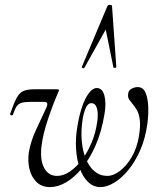

<svg xmlns="http://www.w3.org/2000/svg" viewBox="-20 -752 658 785"><path d="M438 -727 455.6 -478Q455.6 -475 449.7 -474.5Q443.8 -474 443.6 -477L412.2 -631.2L324.6 -474Q323.4 -472 318.4 -473.5Q313.4 -475 314.4 -478L419 -727Q421.2 -732 429.6 -732Q438 -732 438 -727ZM185 13Q150.8 13 129.5 -7.7Q108.2 -28.4 100.4 -61.2Q92.6 -94 98 -130Q105.6 -174.2 127.7 -222Q149.8 -269.8 168.6 -310Q175.2 -324.2 172.7 -329.9Q170.2 -335.6 159.2 -335.6H108Q82.4 -335.6 69.1 -331.9Q55.8 -328.2 48.1 -317.1Q40.4 -306 33 -283Q31 -279 25.4 -280.8Q19.8 -282.6 21.8 -287.6Q36.8 -330.6 48.1 -351.7Q59.4 -372.8 75.8 -379.9Q92.2 -387 121.2 -387H210.2Q219 -387 220.6 -385Q222.2 -383 218.2 -375Q195.2 -322 175.5 -262.7Q155.8 -203.4 150 -157Q142.6 -99.8 160.1 -66.3Q177.6 -32.8 213.4 -32.8Q239 -32.8 264.8 -50Q290.6 -67.2 313.8 -97.3Q337 -127.4 354.1 -167.8Q371.2 -208.2 377.6 -254.6Q382.6 -290.2 376.1 -310.2Q369.6 -330.2 353.6 -330.2Q338.4 -330.2 329.6 -308.2Q320.8 -286.2 317.4 -261.2Q310.6 -216.4 314.3 -175.2Q318 -134 331.4 -101.8Q344.8 -69.6 367.1 -51.2Q389.4 -32.8 419 -32.8Q443.2 -32.8 469.9 -52.9Q496.6 -73 518.3 -109.5Q540 -146 548 -195Q555 -237.4 551.5 -262.6Q548 -287.8 539.2 -302.9Q530.4 -318 520.6 -328.8Q513.8 -336.6 508.6 -344.2Q503.4 -351.8 503.4 -362.2Q503.4 -381 516.7 -388.5Q530 -396 542.4 -396Q565 -396 574.8 -373.5Q584.6 -351 586 -316.3Q587.4 -281.6 582.4 -245.2Q574.2 -185.8 553.4 -138.3Q532.6 -90.8 504.8 -57Q477 -23.2 446.9 -5.1Q416.8 13 390.8 13Q362 13 340.3 -7.8Q318.6 -28.6 306.1 -64.1Q293.6 -99.6 290.9 -144.3Q288.2 -189 296.6 -236.6Q304 -281.4 316 -316.3Q328 -351.2 343.7 -371.6Q359.4 -392 375.4 -392Q399.2 -392 407.1 -360.4Q415 -328.8 407 -284.4Q395 -212.2 370.6 -156.9Q346.2 -101.6 314.7 -63.5Q283.2 -25.4 249.5 -6.2Q215.8 13 185 13Z"/></svg>

Font: Cormorant Light
Style: Italic
Weight: 300
Italic angle: -10°
Designer: Christian Thalmann (Catharsis Fonts)
Foundry: Catharsis Fonts
Version: Version 4.000